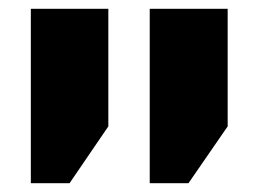

<svg xmlns="http://www.w3.org/2000/svg" viewBox="-20 -629 581 436"><path d="M320 -213H408L497 -342V-609H320ZM50 -213H138L226 -342V-609H50Z"/></svg>

Font: Noto Sans Hebrew Condensed Black
Style: Regular
Weight: 900
Width: 3
Designer: Monotype Design Team
Foundry: Monotype Imaging Inc.
Version: Version 2.004